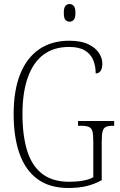

<svg xmlns="http://www.w3.org/2000/svg" viewBox="-20 -927 599 957"><path d="M320 10Q228 10 167.5 -34Q107 -78 77.5 -160.5Q48 -243 48 -358Q48 -477 81 -558.5Q114 -640 176 -682Q238 -724 325 -724Q383 -724 419 -707Q455 -690 472.5 -664Q490 -638 490 -611Q490 -585 481 -573Q472 -561 457 -561Q457 -598 444.5 -628Q432 -658 403 -675.5Q374 -693 324 -693Q249 -693 197.5 -655Q146 -617 119 -542Q92 -467 92 -358Q92 -251 115.5 -175.5Q139 -100 190.5 -60.5Q242 -21 325 -21Q361 -21 393 -26.5Q425 -32 445 -44V-222Q445 -257 440.5 -273Q436 -289 422.5 -294.5Q409 -300 384 -300H369V-324H549V-300H541Q520 -300 508 -294.5Q496 -289 491.5 -272.5Q487 -256 487 -221V-29Q451 -9 411.5 0.5Q372 10 320 10ZM327 -819Q314 -819 306 -828Q298 -837 298 -863Q298 -888 306 -897.5Q314 -907 327 -907Q339 -907 347.5 -897.5Q356 -888 356 -863Q356 -837 347.5 -828Q339 -819 327 -819Z"/></svg>

Font: Noto Serif Khmer Condensed ExtraLight
Style: Regular
Weight: 250
Width: 3
Designer: Danh Hong and the Monotype Design Team
Foundry: Monotype Imaging Inc.
Version: Version 2.004